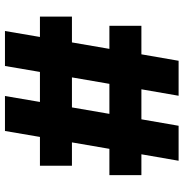

<svg xmlns="http://www.w3.org/2000/svg" viewBox="-3 -737 740 774"><g transform="rotate(-90 367.0 -350.0)"><path d="M368 0 394 -150H273L247 0H106L132 -150H48V-279H154L180 -430H86V-559H202L226 -700H367L343 -559H464L488 -700H629L605 -559H687V-430H583L557 -279H650V-150H535L509 0ZM416 -279 442 -430H321L295 -279Z"/></g></svg>

Font: Mach
Style: Bold
Weight: 700
Version: Version 1.002